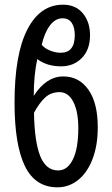

<svg xmlns="http://www.w3.org/2000/svg" viewBox="-20 -789 476 819"><path d="M124 -380Q177 -463 250 -463Q317 -463 357 -406.5Q397 -350 397 -246Q397 -168 374.5 -110Q352 -52 313 -21Q274 10 225 10Q130 10 86 -81Q42 -172 42 -351Q42 -557 96.5 -663Q151 -769 249 -769Q303 -769 333.5 -732Q364 -695 364 -639Q364 -577 329 -541.5Q294 -506 241 -506Q180 -506 139 -537Q124 -469 124 -380ZM158 -598Q170 -583 193 -573.5Q216 -564 239 -564Q299 -564 299 -639Q299 -672 286 -691.5Q273 -711 247 -711Q216 -711 193 -680.5Q170 -650 158 -598ZM314 -242Q314 -314 292.5 -355Q271 -396 234 -396Q197 -396 172 -372.5Q147 -349 125 -308Q127 -185 151.5 -123.5Q176 -62 228 -62Q268 -62 291 -109Q314 -156 314 -242Z"/></svg>

Font: Noto Sans UI Cond
Style: Regular
Weight: 400
Width: 3
Designer: Monotype Design Team
Foundry: Monotype Imaging Inc.
Version: Version 1.001